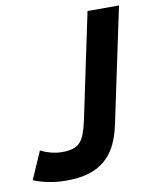

<svg xmlns="http://www.w3.org/2000/svg" viewBox="-110 -736 647 812"><g transform="rotate(-10 213.0 -330.5)"><path d="M353 -184.1Q342.8 -133.8 324 -96.4Q305.2 -59.1 275.9 -34.2Q246.6 -9.3 205.6 2.9Q164.6 15.1 108.9 15.1Q72.3 15.1 35.4 8.1Q-1.5 1 -30.8 -11.2L21 -129.9Q37.6 -121.1 62.3 -114Q86.9 -106.9 113.8 -106.9Q139.6 -106.9 157.7 -112.1Q175.8 -117.2 188.7 -130.1Q201.7 -143.1 210.2 -165.3Q218.8 -187.5 226.1 -221.2L321.8 -675.8H457Z"/></g></svg>

Font: Clear Sans
Style: Bold Italic
Weight: 700
Italic angle: -12°
Foundry: Intel Corporation
Version: Version 1.00